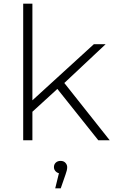

<svg xmlns="http://www.w3.org/2000/svg" viewBox="-20 -762 628 1043"><path d="M144 -144 145 -207 490 -522H554L325 -307L295 -282ZM106 0V-742H156V0ZM514 0 286 -286 320 -323 576 0ZM280 261 305 159 309 180Q294 180 283.5 170Q273 160 273 146Q273 131 283 121.5Q293 112 309 112Q326 112 335.5 122.5Q345 133 345 146Q345 155 342.5 165Q340 175 336 186L310 261Z"/></svg>

Font: MOST Montserrat Light
Style: Regular
Weight: 300
Designer: Julieta Ulanovsky
Foundry: Julieta Ulanovsky
Version: Version 8.000;March 11, 2024;FontCreator 15.0.0.2926 64-bit